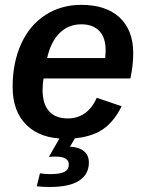

<svg xmlns="http://www.w3.org/2000/svg" viewBox="-20 -558 596 786"><path d="M158.2 -236.8Q154.8 -219.7 154.3 -189.5Q154.3 -133.3 180.4 -103.3Q206.5 -73.2 257.8 -73.2Q297.9 -73.2 327.9 -94.7Q357.9 -116.2 376 -157.7L478 -123Q441.9 -50.3 387.5 -20.3Q333 9.8 248 9.8Q146 9.8 88.9 -45.9Q31.7 -101.6 31.7 -202.1Q31.7 -301.8 66.9 -378.9Q101.6 -455.1 165.8 -496.6Q230 -538.1 313 -538.1Q414.1 -538.1 469.7 -486.3Q525.4 -434.6 525.4 -340.3Q525.4 -291 513.7 -236.8ZM172.9 -320.3H410.6L412.6 -350.1Q412.6 -405.3 386 -431.9Q359.4 -458.5 313.5 -458.5Q260.3 -458.5 224.1 -422.9Q188 -387.2 172.9 -320.3ZM266.6 42.5Q302.2 43.9 323 60.3Q343.8 76.7 343.8 107.9Q343.8 155.3 304.2 181.4Q264.6 207.5 182.1 207.5Q169.9 207.5 157 206.8Q144 206.1 130.4 204.6L143.6 151.4Q164.1 154.8 184.6 154.8Q225.6 154.8 243.7 145.5Q261.7 136.2 261.7 115.2Q261.7 83 206.5 83Q198.7 83.5 192.1 83.5Q185.5 83.5 180.2 84L228.5 0H291.5Z"/></svg>

Font: Arimo SemiBold
Style: Italic
Weight: 600
Italic angle: -12°
Version: Version 1.33